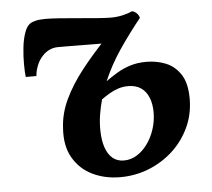

<svg xmlns="http://www.w3.org/2000/svg" viewBox="-46 -617 748 677"><g transform="rotate(-5 328.5 -278.5)"><path d="M89.5 -370.1H51.8Q49.6 -387.4 49.5 -415.3Q49.3 -443.3 52.5 -473Q55.6 -502.8 63.9 -526.4Q72.1 -550 86.5 -558.5Q92 -561.5 104.6 -564.8Q117.2 -568 139.9 -568Q159.3 -568 190.7 -565.7Q222.1 -563.4 257.1 -560.2Q292 -557.1 322.3 -554.7Q352.5 -552.4 369.2 -552.4Q391.1 -552.4 411 -557Q430.9 -561.6 444 -568Q448.4 -568.5 454.3 -564.9Q460.2 -561.3 465 -555.4Q469.8 -549.4 470.7 -542.4Q428.2 -489.5 393.4 -438Q358.6 -386.6 334.6 -330.4Q354.6 -344.7 375.8 -357.4Q397.1 -370.1 422.5 -378.2Q447.9 -386.2 480.4 -386.2Q516.8 -386.2 548.8 -373.2Q580.8 -360.1 600.9 -329.1Q620.9 -298.1 620.9 -243.8Q620.9 -189.1 599.3 -142.6Q577.7 -96.1 540.3 -61.6Q502.8 -27.2 454.8 -8.1Q406.7 11 353.4 11Q299.5 11 255.4 -10.3Q211.3 -31.6 186.7 -74.3Q162.1 -117 167.1 -180.7Q169.9 -231.6 193.4 -280.9Q216.9 -330.3 256.6 -380.7Q296.3 -431.1 347.3 -484.4L334.7 -464.1Q332.3 -464 319.3 -464Q306.2 -464.1 286.7 -464.3Q267.2 -464.5 245.8 -464.7Q224.4 -464.8 205.3 -465Q186.3 -465.1 174.5 -465.1Q158.1 -465.1 144 -458.5Q130 -452 119.5 -440.5Q106.1 -426.9 98.3 -407.3Q90.5 -387.6 89.5 -370.1ZM371.4 -46.5Q395.7 -46.5 417.1 -59.7Q438.6 -73 454.9 -95.7Q471.3 -118.3 480.6 -147.2Q490 -176 490 -206.7Q490 -236 481 -258.6Q472 -281.2 453.9 -293.9Q435.7 -306.5 408.3 -306.5Q390.1 -306.5 373.6 -301.2Q357.2 -295.9 342.3 -287.1Q327.4 -278.3 312.9 -267.9Q305.2 -240.7 301 -213.4Q296.8 -186.1 297.3 -158.6Q297.9 -124.6 306.3 -99.3Q314.8 -74 331.1 -60.2Q347.4 -46.5 371.4 -46.5Z"/></g></svg>

Font: Merriweather Light
Style: Italic
Weight: 300
Italic angle: -7.8°
Designer: Eben Sorkin
Foundry: Eben Sorkin
Version: Version 2.101